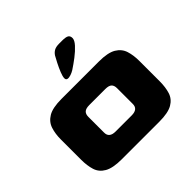

<svg xmlns="http://www.w3.org/2000/svg" viewBox="-162 -835 1008 1008"><g transform="rotate(-45 341.5 -331.0)"><path d="M203 0Q137 0 104 -19Q71 -38 60.5 -71.5Q50 -105 50 -149V-300Q50 -342 61 -375.5Q72 -409 104.5 -428.5Q137 -448 203 -448H481Q547 -448 579.5 -428.5Q612 -409 622.5 -375.5Q633 -342 633 -300V-149Q633 -105 622.5 -71.5Q612 -38 579.5 -19Q547 0 481 0ZM283 -126H402Q450 -126 449 -166V-282Q449 -302 438.5 -312Q428 -322 402 -322H284Q258 -322 247 -312Q236 -302 236 -282V-166Q235 -126 283 -126ZM290 -514Q290 -527 299.5 -550.5Q309 -574 321 -597.5Q333 -621 340 -633Q349 -647 362.5 -654.5Q376 -662 400 -662H421Q449 -662 459.5 -655.5Q470 -649 470 -633Q470 -617 450.5 -595.5Q431 -574 403.5 -553Q376 -532 350 -515Q339 -508 324.5 -503Q310 -498 300 -500Q290 -502 290 -514Z"/></g></svg>

Font: Goldman
Style: Bold
Weight: 700
Designer: Jaikishan Patel
Version: Version 1.000; ttfautohint (v1.8.3)